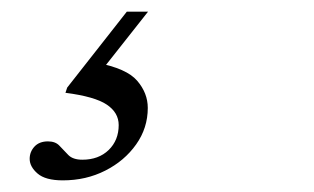

<svg xmlns="http://www.w3.org/2000/svg" viewBox="-20 -45 540 330"><path d="M88 265Q58 265 44.5 253.2Q31 241.5 31 228Q31 216 39.2 207Q47.5 198 62.5 198Q75.5 198 82.5 205.8Q89.5 213.5 97.5 221.5Q105.5 229.5 121.5 229.5Q149.5 229.5 166.8 212.8Q184 196 184 170Q184 148.5 163.5 134.8Q143 121 92.5 114.5L95.5 105.5L198 -25H234.5L129.5 108L146.5 63Q197.5 72.5 215.8 93.8Q234 115 234 140.5Q234 175 214 203.2Q194 231.5 161 248.2Q128 265 88 265Z"/></svg>

Font: Newsreader 18pt
Style: Italic
Weight: 400
Italic angle: -17°
Version: Version 1.003